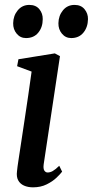

<svg xmlns="http://www.w3.org/2000/svg" viewBox="-20 -772 388 802"><path d="M118 10.5Q96.5 10.5 80.2 3.2Q64 -4 56 -18.8Q48 -33.5 51 -56.5Q52.5 -73 57.5 -105.2Q62.5 -137.5 69 -180.8Q75.5 -224 83 -273.5Q90.5 -323 98 -374.2Q105.5 -425.5 112 -473L51.5 -495.5L57 -524.5L209 -549L230.5 -537.5L162.5 -86Q160 -67.5 165.2 -59.5Q170.5 -51.5 179 -51.5Q189.5 -51.5 200.2 -57.5Q211 -63.5 227.5 -79.5L239.5 -55Q232 -45 215.8 -29.5Q199.5 -14 174.8 -1.8Q150 10.5 118 10.5ZM88.5 -613Q65 -613 49.8 -631.2Q34.5 -649.5 35 -675Q35.5 -706.5 54.2 -729Q73 -751.5 102.5 -751.5Q130 -751.5 144.5 -733.5Q159 -715.5 158.5 -692Q158.5 -658.5 140 -635.8Q121.5 -613 88.5 -613ZM277.5 -613Q254 -613 238.8 -631.2Q223.5 -649.5 224 -675Q224.5 -706.5 243 -729Q261.5 -751.5 291.5 -751.5Q318.5 -751.5 333.2 -733.5Q348 -715.5 347.5 -692Q347 -658.5 328.5 -635.8Q310 -613 277.5 -613Z"/></svg>

Font: Merriweather 60pt Medium
Style: Italic
Weight: 500
Italic angle: -7.8°
Version: Version 2.101